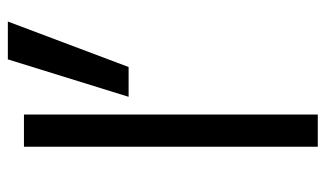

<svg xmlns="http://www.w3.org/2000/svg" viewBox="-186 -624 810 477"><g transform="rotate(-90 218.5 -385.0)"><path d="M93 0V-730H173V0ZM217 -470 310 -770H404L291 -470Z"/></g></svg>

Font: M PLUS 2
Style: Regular
Weight: 400
Designer: Coji Morishita
Foundry: UNDERFOREST DESIGN
Version: Version 1.001